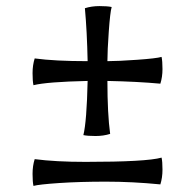

<svg xmlns="http://www.w3.org/2000/svg" viewBox="-20 -601 641 631"><path d="M259 -574Q281 -581 307 -581Q333 -581 347 -578Q342 -561 337.5 -497.5Q333 -434 333 -400Q367 -400 430.5 -404.5Q494 -409 511 -414Q514 -400 514 -374Q514 -348 507 -326Q431 -333 333 -335Q333 -227 342 -161Q320 -154 294 -154Q268 -154 254 -157Q265 -201 268 -335Q134 -332 90 -321Q87 -334 87 -360.5Q87 -387 94 -409Q160 -400 268 -400Q266 -498 259 -574ZM507 5Q415 -4 328.5 -4Q242 -4 175 0.5Q108 5 90 10Q87 -3 87 -29.5Q87 -56 94 -78Q163 -69 261 -69Q461 -69 511 -83Q514 -70 514 -43.5Q514 -17 507 5Z"/></svg>

Font: Port Lligat Slab
Style: Regular
Weight: 400
Designer: Dario Muhafara, Eduardo Rodriguez Tunni
Foundry: Tipo
Version: Version 1.002